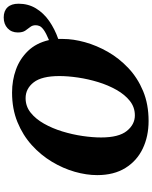

<svg xmlns="http://www.w3.org/2000/svg" viewBox="87 -897 821 1035"><g transform="rotate(-90 497.5 -379.5)"><path d="M363 11Q280 11 214 -20.5Q148 -52 109.5 -114Q71 -176 71 -266Q71 -324 89 -387Q107 -450 143 -510Q179 -570 232.5 -618.5Q286 -667 357 -696Q428 -725 516 -725Q582 -725 640 -704Q698 -683 740.5 -639Q783 -595 799 -526Q837 -542 853.5 -554Q870 -566 874.5 -576.5Q879 -587 879 -598Q879 -615 869.5 -627Q860 -639 850 -653.5Q840 -668 840 -694Q840 -728 862.5 -749Q885 -770 921 -770Q956 -770 975.5 -749.5Q995 -729 995 -690Q995 -638 970 -596.5Q945 -555 902 -525Q859 -495 805 -476V-450Q805 -395 787.5 -332Q770 -269 735.5 -208.5Q701 -148 648 -98Q595 -48 524 -18.5Q453 11 363 11ZM393 -63Q437 -63 471 -90Q505 -117 530.5 -162Q556 -207 572.5 -261Q589 -315 597 -369.5Q605 -424 605 -470Q605 -565 571 -608.5Q537 -652 486 -652Q442 -652 408 -625Q374 -598 348.5 -553Q323 -508 306.5 -454Q290 -400 282 -345.5Q274 -291 274 -245Q274 -150 309 -106.5Q344 -63 393 -63Z"/></g></svg>

Font: Noto Serif Black
Style: Italic
Weight: 900
Italic angle: -12°
Designer: Monotype Design Team
Foundry: Monotype Imaging Inc.
Version: Version 2.013